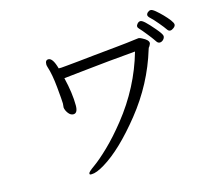

<svg xmlns="http://www.w3.org/2000/svg" viewBox="-114 -941 1228 1104"><g transform="rotate(-15 500.0 -389.0)"><path d="M243 -389 245 -411V-415Q245 -430 237.5 -510Q230 -590 214 -638Q211 -648 211 -654Q211 -680 230 -680Q256 -680 274 -614H290Q295 -614 324 -617L396 -624Q440 -629 491 -634Q542 -639 622.5 -647Q703 -655 729 -659Q755 -663 762 -663Q769 -663 782 -656Q818 -638 818 -620Q818 -616 816 -612.5Q814 -609 812 -604.5Q810 -600 807.5 -598Q805 -596 802 -586Q744 -394 615 -233Q486 -72 378 -7Q329 23 300 23Q291 23 289.5 21.5Q288 20 288 15Q288 7 325.5 -19.5Q363 -46 417.5 -98.5Q472 -151 531 -225Q666 -394 723 -594Q548 -579 436.5 -566.5Q325 -554 291 -551Q314 -456 314 -383Q314 -337 288 -337Q271 -337 258 -354.5Q245 -372 243 -389ZM905 -637.5Q905 -626 895.5 -616.5Q886 -607 874.5 -607Q863 -607 855 -620Q847 -633 818.5 -669Q790 -705 781 -713.5Q772 -722 772 -730Q772 -738 780 -746.5Q788 -755 797.5 -755Q807 -755 824.5 -739Q842 -723 873.5 -686Q905 -649 905 -637.5ZM936.5 -751Q956 -731 969.5 -713Q983 -695 983 -685.5Q983 -676 971.5 -667Q960 -658 950 -658Q940 -658 932 -670.5Q924 -683 898.5 -713.5Q873 -744 859 -756.5Q845 -769 845 -777.5Q845 -786 853.5 -793.5Q862 -801 871.5 -801Q881 -801 899 -786Q917 -771 936.5 -751Z"/></g></svg>

Font: LXGW WenKai
Style: Regular
Weight: 400
Designer: LXGW / Fontworks Inc.
Foundry: LXGW / Fontworks Inc.
Version: Version 1.520; June 14, 2025